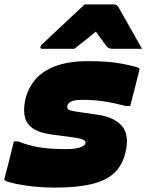

<svg xmlns="http://www.w3.org/2000/svg" viewBox="-64 -841 666 873"><path d="M236 -163Q281 -163 302 -171.5Q323 -180 325 -190Q327 -198 315.5 -205Q304 -212 263 -217L173 -229Q114 -237 84.5 -258Q55 -279 48.5 -311Q42 -343 50 -383Q61 -436 94 -476.5Q127 -517 187 -540Q247 -563 338 -563Q434 -563 494.5 -550.5Q555 -538 565 -533Q571 -530 570 -524Q560 -484 549.5 -442Q539 -400 528 -359H508Q455 -373 409 -380Q363 -387 313 -387Q276 -387 261 -380Q246 -373 243 -362Q239 -349 247 -343Q255 -337 293 -332L376 -320Q456 -309 491 -267.5Q526 -226 506 -146Q493 -91 457 -56Q421 -21 354.5 -4.5Q288 12 183 12Q133 12 87.5 7Q42 2 9 -5Q-24 -12 -39 -19Q-45 -22 -44 -28Q-33 -71 -22 -113Q-11 -155 -1 -198H19Q66 -179 115.5 -171Q165 -163 236 -163ZM321 -821H450Q461 -821 466 -818Q471 -815 476 -806Q485 -791 503.5 -757.5Q522 -724 544 -686Q566 -648 582 -619H448Q430 -619 421 -630Q415 -638 403.5 -653.5Q392 -669 372 -697Q338 -670 316 -652Q294 -634 274 -619H129Q118 -619 120 -628Q121 -633 125 -637Q129 -641 145 -656Q159 -670 183.5 -692.5Q208 -715 234.5 -740Q261 -765 284.5 -787Q308 -809 321 -821Z"/></svg>

Font: Recursive Sn Lnr St XBk
Style: Italic
Weight: 1000
Italic angle: -15°
Version: Version 1.079;hotconv 1.0.112;makeotfexe 2.5.65598; ttfautoh